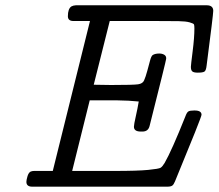

<svg xmlns="http://www.w3.org/2000/svg" viewBox="-20 -701 821 721"><path d="M79.1 -18.1Q79.1 -24.9 83 -38.3Q86.9 -51.8 94.2 -56.2Q100.1 -59.1 107.9 -59.1H178.2L317.9 -622.1H255.9Q234.9 -622.1 234.9 -640.1Q234.9 -668 248 -676.8Q254.9 -680.7 265.1 -681.2H755.9Q780.8 -681.2 780.8 -660.2Q780.8 -647 755.9 -455.1Q753.9 -436 747.6 -432.1Q741.2 -428.2 723.1 -428.2H722.2Q708 -428.2 702.4 -432.6Q696.8 -437 696.8 -450.2Q696.8 -456.1 703.4 -508.1Q710 -560.1 710 -594.2Q710 -605.5 708.5 -609.1Q707 -612.8 692.6 -616.9Q678.2 -621.1 650.1 -621.6Q622.1 -622.1 564 -622.1H392.1L332 -382.8Q343.3 -382.8 364.7 -382.3Q386.2 -381.8 397 -381.8Q481.9 -381.8 499 -384.5Q516.1 -387.2 521 -398.9Q526.9 -412.1 533 -434.6Q539.1 -457 543.5 -473.6Q547.9 -490.2 553.2 -494.1Q562 -500 578.1 -500Q589.4 -500 597.2 -495.1Q605 -490.2 604 -480Q604 -475.1 542 -229Q537.1 -207 515.1 -207H508.8Q482.9 -207 482.9 -225.1Q482.9 -232.9 490 -264.4Q497.1 -295.9 501 -319.8Q464.8 -323.7 418.9 -324.2H316.9L251 -59.1H410.2Q497.1 -59.1 536.6 -63Q576.2 -66.9 583 -71Q589.8 -75.2 598.1 -88.9Q625 -135.7 675.8 -263.2Q681.6 -279.3 687.7 -282.7Q693.8 -286.1 709 -286.1H710.9Q736.8 -286.1 736.8 -270Q736.8 -261.2 637.2 -20Q632.3 -7.8 626.7 -3.9Q621.1 0 607.9 0H101.1Q79.1 0 79.1 -18.1Z"/></svg>

Font: CMU Concrete
Style: Italic
Weight: 500
Italic angle: -14.04°
Version: Version 0.7.0